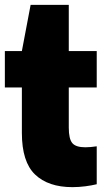

<svg xmlns="http://www.w3.org/2000/svg" viewBox="-20 -760 434 790"><path d="M278 10Q178.5 10 124.2 -42Q70 -94 70 -213V-400H0V-550H70L106 -740H263V-550H378V-400H263V-235Q263 -188.5 277.5 -171.2Q292 -154 331 -154Q341.5 -154 352.8 -155Q364 -156 378 -158V-2Q358 3 331.2 6.5Q304.5 10 278 10Z"/></svg>

Font: Encode Sans Cnd Black
Style: Regular
Weight: 900
Width: 3
Designer: Multiple Designers
Foundry: Impallari Type
Version: Version 3.002; ttfautohint (v1.8.3) -l 8 -r 50 -G 200 -x 14 